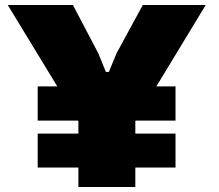

<svg xmlns="http://www.w3.org/2000/svg" viewBox="-20 -749 878 769"><path d="M131 -266V-403H683V-266ZM131 -78V-214H683V-78ZM294 0V-264L11 -729H272L374 -535L404 -461H416L447 -536L552 -729H804L522 -264V0Z"/></svg>

Font: Hubot Sans Condensed ExtraLight Black
Style: Regular
Weight: 900
Version: Version 2.000